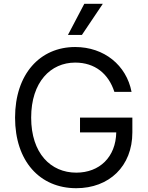

<svg xmlns="http://www.w3.org/2000/svg" viewBox="-20 -986 783 1016"><path d="M585.2 -500H676.1C649.1 -640.6 531.2 -737.2 377.8 -737.2C191.4 -737.2 59.7 -593.8 59.7 -363.6C59.7 -133.5 190.3 9.9 383.5 9.9C556.8 9.9 680.4 -105.5 680.4 -285.5V-363.6H403.4V-285.5H595.2C592.7 -154.8 506.7 -72.4 383.5 -72.4C248.6 -72.4 144.9 -174.7 144.9 -363.6C144.9 -552.6 248.6 -654.8 377.8 -654.8C483 -654.8 554.3 -595.5 585.2 -500ZM339.5 -801.1H413.4L524.1 -965.9H426.1Z"/></svg>

Font: Magic Ui Pro
Style: Regular
Weight: 400
Designer: Stefan Endress, Andreas Faust
Version: Version 1.000;FEAKit 1.0